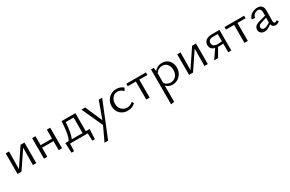

<svg xmlns="http://www.w3.org/2000/svg" viewBox="154 -1744 5056 3353"><g transform="rotate(-30 2682.0 -67.0)"><path d="M392 -348 158 0H78V-414H145L141 -61L378 -414H456V0H388Z M908 -182H678V0H611V-414H678V-233H908V-414H975V0H908Z M1070 -50H1139Q1169 -105 1184.5 -203Q1200 -301 1204 -414H1483V-50H1560L1551 150H1500L1493 0H1138L1131 150H1079ZM1418 -50V-363H1259Q1246 -141 1200 -50Z M2023 -414 1738 289H1665L1798 7L1606 -414H1681L1830 -71L1954 -414Z M2091 -201Q2091 -264 2120 -314.5Q2149 -365 2199.5 -394Q2250 -423 2312 -423Q2392 -423 2450 -371L2421 -318Q2367 -372 2304 -372Q2241 -372 2202.5 -325Q2164 -278 2164 -208Q2164 -135 2208 -90Q2252 -45 2319 -45Q2351 -45 2380.5 -57Q2410 -69 2434 -93L2457 -54Q2424 -22 2384 -7Q2344 8 2301 8Q2241 8 2193 -18.5Q2145 -45 2118 -92.5Q2091 -140 2091 -201Z M2674 -363H2510V-414H2906V-363H2742V0H2674Z M3076 -51V278L3008 289V-414H3064L3073 -346Q3134 -419 3226 -419Q3283 -419 3326.5 -393Q3370 -367 3393.5 -321Q3417 -275 3417 -217Q3417 -154 3389 -103.5Q3361 -53 3312.5 -24Q3264 5 3205 5Q3123 5 3076 -51ZM3194 -44Q3261 -44 3302.5 -90.5Q3344 -137 3344 -211Q3344 -281 3307 -327Q3270 -373 3209 -373Q3172 -373 3137 -355Q3102 -337 3076 -299V-105Q3097 -75 3127.5 -59.5Q3158 -44 3194 -44Z M3851 -348 3617 0H3537V-414H3604L3600 -61L3837 -414H3915V0H3847Z M4327 -175Q4290 -170 4242 -170Q4227 -170 4220 -171L4122 0H4043L4166 -179Q4121 -190 4096.5 -218Q4072 -246 4072 -289Q4072 -348 4116 -381.5Q4160 -415 4238 -415H4389V0H4327ZM4243 -215Q4277 -215 4327 -220V-367H4227Q4184 -367 4160 -347.5Q4136 -328 4136 -293Q4136 -255 4164.5 -235Q4193 -215 4243 -215Z M4654 -363H4490V-414H4886V-363H4722V0H4654Z M5204 -59Q5125 6 5060 6Q5015 6 4987 -19.5Q4959 -45 4959 -86Q4959 -125 4984.5 -152.5Q5010 -180 5072 -197L5203 -232L5204 -290Q5205 -379 5142 -379Q5105 -379 5072 -354.5Q5039 -330 5034 -284L4968 -291Q4974 -328 5001.5 -358Q5029 -388 5069.5 -405Q5110 -422 5153 -422Q5212 -422 5241 -389.5Q5270 -357 5269 -298L5267 -88Q5267 -42 5296 -42Q5307 -42 5318 -47Q5329 -52 5337 -62L5360 -30Q5346 -13 5325.5 -3.5Q5305 6 5281 6Q5251 6 5231 -10.5Q5211 -27 5204 -59ZM5084 -46Q5107 -46 5135.5 -58.5Q5164 -71 5200 -95V-101L5202 -193L5089 -158Q5053 -147 5039.5 -131.5Q5026 -116 5026 -96Q5026 -72 5042.5 -59Q5059 -46 5084 -46Z"/></g></svg>

Font: QiushuiShotai Bright
Style: Regular
Weight: 400
Designer: Christian Thalmann (Catharsis Fonts)
Version: Version 1.250;